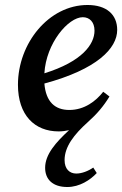

<svg xmlns="http://www.w3.org/2000/svg" viewBox="-20 -513 490 770"><path d="M312 -444C339 -444 359 -425 359 -390C359 -335 309 -266 158 -219C165 -340 254 -444 312 -444ZM250 237C299 237 342 209 368 181L354 159C334 173 308 183 286 183C259 183 239 165 239 129C239 76 276 27 333 -24C369 -56 396 -88 419 -126L394 -145C365 -108 319 -72 258 -72C201 -72 164 -104 158 -178C369 -235 450 -319 450 -393C450 -455 407 -493 331 -493C176 -493 52 -340 52 -173C52 -51 119 14 215 14C229 14 244 12 257 9C204 58 161 106 161 160C161 207 192 237 250 237Z"/></svg>

Font: Source Serif Pro Semibold
Style: Italic
Weight: 600
Italic angle: -12°
Designer: Frank Grießhammer
Foundry: Adobe Systems Incorporated
Version: Version 3.001;hotconv 1.0.111;makeotfexe 2.5.65597